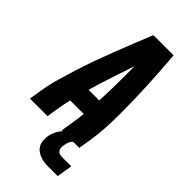

<svg xmlns="http://www.w3.org/2000/svg" viewBox="-284 -804 1068 1068"><g transform="rotate(45 250.0 -269.5)"><path d="M0 0 12 -74Q21 -130 37 -185.5Q53 -241 70.5 -296.5Q88 -352 108 -407Q128 -462 149 -516.5Q170 -571 192 -626Q214 -681 236 -735H395Q399 -681 403 -626Q407 -571 409.5 -516.5Q412 -462 413.5 -407Q415 -352 415 -296.5Q415 -241 412 -185Q409 -129 400 -74L388 0H250L262 -74Q265 -93 267.5 -112.5Q270 -132 272 -151H166Q161 -132 157 -112.5Q153 -93 150 -74L138 0ZM196 -265H280Q283 -334 284 -402.5Q285 -471 284 -539Q261 -471 238.5 -402.5Q216 -334 196 -265ZM414 196H339Q322 196 305 193.5Q288 191 273 185Q258 179 245.5 169Q233 159 225.5 144.5Q218 130 217 113Q216 96 218 79Q222 56 233 33.5Q244 11 263 -5Q282 -21 305.5 -28Q329 -35 353 -35L347 0Q339 0 333.5 6.5Q328 13 325 20.5Q322 28 320 35Q318 42 317 50Q315 60 315.5 70.5Q316 81 321 89Q326 97 335 100.5Q344 104 354 104H429Z"/></g></svg>

Font: Iosevka Curly Heavy Oblique
Style: Regular
Weight: 900
Italic angle: -9°
Monospace: yes
Designer: Belleve Invis
Foundry: Belleve Invis
Version: Version 11.1.0; ttfautohint (v1.8.3)